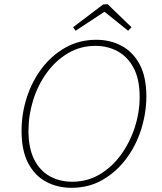

<svg xmlns="http://www.w3.org/2000/svg" viewBox="-20 -890 774 917"><path d="M321 7Q255 7 201 -21.5Q147 -50 115 -110Q83 -170 83 -265Q83 -347 108 -424.5Q133 -502 180 -564Q227 -626 293 -663Q359 -700 440 -700Q507 -700 561 -671Q615 -642 647 -582.5Q679 -523 679 -430Q679 -351 654.5 -273Q630 -195 583 -132Q536 -69 470 -31Q404 7 321 7ZM324 -22Q397 -22 456 -57Q515 -92 557.5 -150.5Q600 -209 623.5 -281Q647 -353 647 -427Q647 -511 618.5 -565Q590 -619 542 -645Q494 -671 436 -671Q364 -671 305 -636Q246 -601 203.5 -542.5Q161 -484 138.5 -412Q116 -340 116 -266Q116 -182 143.5 -128Q171 -74 218.5 -48Q266 -22 324 -22ZM341 -743 329 -760 473 -869 494 -870 608 -760 592 -743 479 -834Z"/></svg>

Font: Bitter ExtraLight
Style: Italic
Weight: 200
Italic angle: -9°
Designer: Sol Matas, and Bitter project Authors
Foundry: Sol Matas
Version: Version 2.001